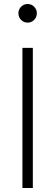

<svg xmlns="http://www.w3.org/2000/svg" viewBox="-20 -939 276 959"><path d="M92 0V-700H144V0ZM118 -826Q99 -826 85.5 -839.5Q72 -853 72 -873Q72 -892 85.5 -905.5Q99 -919 118 -919Q137 -919 150.5 -905.5Q164 -892 164 -873Q164 -853 150.5 -839.5Q137 -826 118 -826Z"/></svg>

Font: Red Hat Text VF
Style: Regular
Weight: 300
Designer: Pentagram, MCKL
Foundry: Pentagram, MCKL
Version: Version 1.023